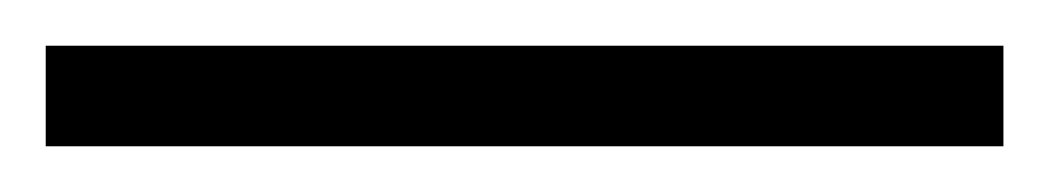

<svg xmlns="http://www.w3.org/2000/svg" viewBox="-22 67 459 84"><path d="M417 131H-2V87H417Z"/></svg>

Font: Noto Sans Myanmar ExtraCondensed Light
Style: Regular
Weight: 300
Width: 2
Designer: Monotype Design Team
Foundry: Monotype Imaging Inc.
Version: Version 2.107; ttfautohint (v1.8.4.7-5d5b)